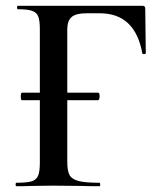

<svg xmlns="http://www.w3.org/2000/svg" viewBox="-20 -645 562 665"><path d="M52 -311Q52 -324 56 -324H320Q325 -324 325 -311Q325 -306 323.5 -302Q322 -298 320 -298H56Q52 -298 52 -311ZM37 -12Q73 -12 89.5 -17Q106 -22 112 -36.5Q118 -51 118 -81V-544Q118 -574 112.5 -588Q107 -602 91 -607.5Q75 -613 42 -613Q39 -613 39 -619Q39 -625 42 -625H473Q483 -625 483 -616L485 -461Q485 -458 479.5 -457.5Q474 -457 473 -460Q448 -599 326 -599H279Q243 -599 228 -586Q213 -573 213 -543V-85Q213 -53 221 -38.5Q229 -24 252.5 -18Q276 -12 325 -12Q327 -12 327 -6Q327 0 325 0Q284 0 261 -1L163 -2L90 -1Q71 0 37 0Q34 0 34 -6Q34 -12 37 -12Z"/></svg>

Font: Cormorant Infant SemiBold
Style: Regular
Weight: 600
Designer: Christian Thalmann (Catharsis Fonts)
Foundry: Catharsis Fonts
Version: Version 4.000